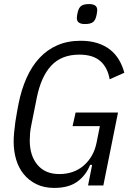

<svg xmlns="http://www.w3.org/2000/svg" viewBox="-20 -910 645 942"><path d="M432 -101H422Q402 -50 359.5 -19Q317 12 246 12Q196 12 158.5 -6.5Q121 -25 96 -56Q71 -87 59 -128Q47 -169 47 -215Q47 -237 49.5 -262.5Q52 -288 55.5 -313Q59 -338 63.5 -361Q68 -384 71 -401Q85 -471 110.5 -528Q136 -585 173.5 -625.5Q211 -666 261.5 -688Q312 -710 376 -710Q422 -710 458 -698.5Q494 -687 520.5 -666Q547 -645 564 -616Q581 -587 590 -553L518 -521Q508 -579 472 -610.5Q436 -642 369 -642Q282 -642 231.5 -588Q181 -534 160 -428L134 -298Q129 -275 127.5 -256Q126 -237 126 -221Q126 -146 164 -101Q202 -56 271 -56Q343 -56 391.5 -98.5Q440 -141 454 -211L470 -291H336L351 -358H559L487 0H412ZM397 -792Q357 -792 357 -821Q357 -832 361 -849Q366 -872 378.5 -881Q391 -890 417 -890Q457 -890 457 -861Q457 -850 453 -833Q448 -810 435.5 -801Q423 -792 397 -792Z"/></svg>

Font: IBM Plex Sans Cond
Style: Italic
Weight: 400
Width: 3
Italic angle: -11°
Designer: Mike Abbink, Paul van der Laan, Pieter van Rosmalen
Foundry: Bold Monday
Version: Version 1.3